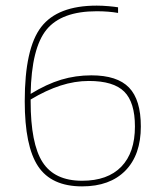

<svg xmlns="http://www.w3.org/2000/svg" viewBox="-20 -657 571 683"><path d="M272 6Q163 6 115.5 -65.5Q68 -137 68 -297Q68 -485 126.5 -561Q185 -637 324 -637Q344 -637 366.5 -635Q389 -633 400 -631V-611Q383 -614 364 -615.5Q345 -617 324 -617Q199 -617 145.5 -551.5Q92 -486 89 -323Q146 -358 197.5 -373.5Q249 -389 305 -389Q397 -389 439 -345.5Q481 -302 481 -207Q481 -106 426 -50Q371 6 272 6ZM89 -303V-297Q89 -146 131.5 -80Q174 -14 272 -14Q363 -14 411.5 -64Q460 -114 460 -207Q460 -293 422 -331Q384 -369 296 -369Q246 -369 195 -352.5Q144 -336 89 -303Z"/></svg>

Font: Blinker Thin
Style: Regular
Weight: 100
Designer: Juergen Huber
Foundry: supertype
Version: Version 1.017;hotconv 1.0.117;makeotfexe 2.5.65602